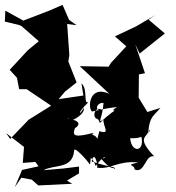

<svg xmlns="http://www.w3.org/2000/svg" viewBox="-32 -647 725 792"><path d="M236 -269 284 -307 250 -393 254 -420 245 -548 284 -543 253 -565 226 -627 171 -603 64 -562 -10 -603 -12 -558 46 -544 56 -540 128 -477 83 -440 8 -359 38 -326 47 -279H78L179 -211L86 -153L10 -74L-7 -98L67 -41L62 25L114 21L127 39L59 54L29 125L56 86L99 94L126 118L266 111L244 98L294 68V40L230 48L148 55C192 30 267 53 274 -26C273 -46 326 12 339 32C354 -54 313 -6 318 -23C320 26 335 -32 363 38C413 -33 409 28 375 -5C430 64 429 37 443 51C437 36 441 50 346 19C356 -26 371 23 369 45C428 52 452 15 538 23C480 37 525 30 523 52C566 71 566 -11 604 -2C529 -82 574 -77 584 -112C596 -86 534 -133 552 -149C529 -104 537 -145 547 -98C574 -19 510 -11 505 -77C602 -70 583 -159 576 -72C585 -165 589 -156 630 -202L576 -185L540 -244L541 -340L566 -345L526 -464L544 -426L648 -509L581 -566L609 -585L529 -538L442 -497L489 -456L426 -388L416 -372L297 -374L419 -260C333 -299 330 -197 348 -187C435 -207 442 -203 451 -206C411 -179 462 -203 427 -181C359 -128 391 -134 371 -156C344 -160 360 -217 392 -191C349 -191 372 -227 395 -222C391 -158 366 -133 395 -155C391 -127 427 -90 378 -106C368 -74 363 -43 381 -44C366 -110 337 -79 354 -99C279 -80 264 -84 277 -118C321 -146 257 -164 202 -157C175 -127 171 -112 169 -50C209 -81 177 -76 184 -94C216 -145 245 -153 253 -160C227 -126 325 -172 313 -202C298 -170 280 -174 333 -226C310 -215 332 -280 304 -303L312 -253L210 -238Z"/></svg>

Font: Hussar Lance
Style: Regular
Weight: 700
Foundry: Cannot Into Space Fonts, PlusOne Fonts
Version: Version 2.27